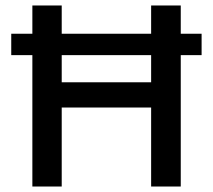

<svg xmlns="http://www.w3.org/2000/svg" viewBox="-20 -680 776 700"><path d="M715 -557V-479H639V0H531V-288H205V0H98V-479H21V-557H98V-660H205V-557H531V-660H639V-557ZM531 -380V-479H205V-380Z"/></svg>

Font: Elaine Sans Medium
Style: Regular
Weight: 500
Designer: Wei Huang
Foundry: Wei Huang
Version: Version 2.001;December 24, 2019;FontCreator 12.0.0.2547 64-b